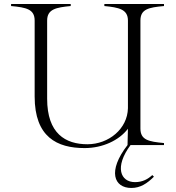

<svg xmlns="http://www.w3.org/2000/svg" viewBox="-20 -720 875 953"><path d="M794 -690V-700H498V-690C570 -683 615 -674 615 -618V-183C613 -81 520 -4 414 -4C305 -4 214 -57 214 -230V-618C214 -675 259 -683 331 -690V-700H35V-690C111 -683 152 -674 152 -618V-241C152 -40 263 15 400 15C489 15 571 -23 615 -81L613 0C512 130 546 213 632 213C677 213 711 190 744 157L736 149C714 169 688 184 650 184C578 184 547 109 628 0H794V-10C718 -17 677 -25 677 -82V-618C677 -675 718 -683 794 -690Z"/></svg>

Font: Sprat Light
Style: Regular
Weight: 300
Designer: Ethan Nakache
Foundry: Collletttivo
Version: Version 2.000;Glyphs 3.2 (3217)